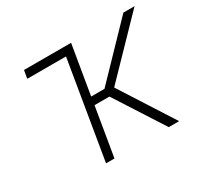

<svg xmlns="http://www.w3.org/2000/svg" viewBox="-119 -703 904 860"><g transform="rotate(-30 332.5 -273.0)"><path d="M323.7 -545.9 316.4 -504.4H85.9L92.8 -545.9ZM202.1 0 293 -545.9H336.4L293.9 -292.5H362.8L606.9 -545.9H664.6L403.3 -275.9L580.1 0H526.4L364.7 -251.5H287.6L245.6 0Z"/></g></svg>

Font: Inter Tight ExtraLight
Style: Italic
Weight: 250
Italic angle: -9.39999°
Designer: Rasmus Andersson
Foundry: rsms
Version: Version 3.004